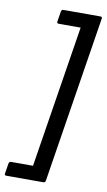

<svg xmlns="http://www.w3.org/2000/svg" viewBox="-146 -743 519 930"><g transform="rotate(10 113.0 -277.5)"><path d="M-45 142Q-55 142 -53 132L-45 82Q-43 72 -33 72H74L185 -627H77Q67 -627 69 -637L77 -687Q79 -697 88 -697H270Q280 -697 278 -687L148 132Q146 142 137 142Z"/></g></svg>

Font: Sofia Sans Hairline
Style: Italic
Weight: 1
Italic angle: -9°
Designer: Botio Nikoltchev, Ani Petrova
Foundry: lettersoup
Version: Version 4.102